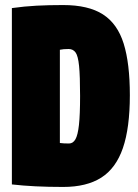

<svg xmlns="http://www.w3.org/2000/svg" viewBox="-20 -730 545 760"><path d="M230 10Q113 10 27 0V-698Q77 -705 124.5 -707.5Q172 -710 230 -710Q330 -710 387.5 -673Q445 -636 469.5 -557.5Q494 -479 494 -353Q494 -224 466.5 -144Q439 -64 381 -27Q323 10 230 10ZM253 -162Q269 -162 278.5 -178.5Q288 -195 292.5 -235.5Q297 -276 297 -350Q297 -429 293 -469Q289 -509 279 -522.5Q269 -536 252 -536Q230 -536 217 -533V-164Q226 -163 233 -162.5Q240 -162 253 -162Z"/></svg>

Font: Georama Condensed Black
Style: Regular
Weight: 900
Width: 3
Designer: Jean-Baptiste Levee
Foundry: Production Type
Version: Version 1.000